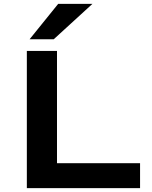

<svg xmlns="http://www.w3.org/2000/svg" viewBox="-20 -967 779 987"><path d="M118 0V-705H273V-128H700V0ZM132 -765 279 -947H455L256 -765Z"/></svg>

Font: Nunito Sans 7pt Expanded
Style: Bold
Weight: 700
Width: 7
Designer: Vernon Adams
Foundry: Vernon Adams
Version: Version 3.101;gftools[0.9.27]